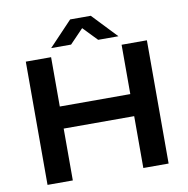

<svg xmlns="http://www.w3.org/2000/svg" viewBox="-93 -963 1034 1054"><g transform="rotate(-10 424.5 -436.5)"><path d="M87 0V-687H228V-412H621V-687H762V0H621V-289H228V0ZM237 -736 367 -873H482L612 -736H499L393 -846H454L348 -736Z"/></g></svg>

Font: Archivo SemiExpanded SemiBold
Style: Regular
Weight: 600
Width: 6
Designer: Hector Gatti
Foundry: Omnibus-Type
Version: Version 2.001